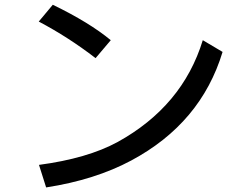

<svg xmlns="http://www.w3.org/2000/svg" viewBox="-20 -779 1040 815"><path d="M144.5 -687.5 204.1 -758.8Q359.4 -683.6 450.2 -608.4L385.7 -532.2Q270.5 -621.1 144.5 -687.5ZM175.8 16.6 145.5 -79.1Q350.6 -106.4 478.5 -175.8Q754.9 -328.1 840.8 -608.4L924.8 -558.6Q833 -255.9 537.1 -97.7Q383.8 -15.6 175.8 16.6Z"/></svg>

Font: MotoyaLCedar
Style: W3 mono
Weight: 400
Version: Version 1.01